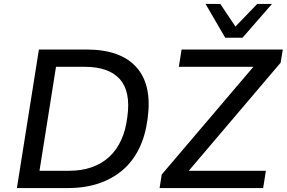

<svg xmlns="http://www.w3.org/2000/svg" viewBox="-20 -957 1459 977"><path d="M66 0 178 -705H420Q594 -705 674.5 -614.5Q755 -524 731 -352Q720 -267 688 -201.5Q656 -136 604 -91.5Q552 -47 482 -23.5Q412 0 324 0ZM181 -88H331Q396 -88 447 -106Q498 -124 535.5 -158.5Q573 -193 596.5 -244Q620 -295 628 -362Q646 -491 590 -554Q534 -617 411 -617H265ZM792 0 803 -69 1306 -660 1314 -617H890L904 -705H1419L1408 -638L904 -45L896 -88H1333L1319 0ZM1126 -765 1026 -937H1101L1178 -822L1289 -937H1364L1214 -765Z"/></svg>

Font: Nunito Sans 7pt Medium
Style: Italic
Weight: 500
Italic angle: -9°
Designer: Vernon Adams
Foundry: Vernon Adams
Version: Version 3.101;gftools[0.9.27]